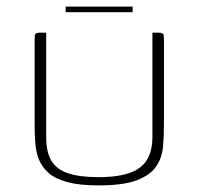

<svg xmlns="http://www.w3.org/2000/svg" viewBox="-20 -559 602 582"><path d="M477 -182Q477 -147 474 -113.5Q471 -80 453 -54Q435 -28 394.5 -12.5Q354 3 278 3Q221 3 184 -7Q147 -17 127 -35Q107 -53 98 -75.5Q89 -98 87 -125Q85 -152 85 -179V-436Q85 -446 85.5 -451Q86 -456 90 -458Q94 -460 101 -460H120V-143Q120 -98 136 -71.5Q152 -45 187 -33.5Q222 -22 279 -22Q365 -22 403.5 -50.5Q442 -79 442 -144V-460H460Q468 -460 472 -458Q476 -456 476.5 -451Q477 -446 477 -436ZM179 -522V-539H382V-522Z"/></svg>

Font: Genos Thin ExtraLight
Style: Regular
Weight: 250
Version: Version 1.010